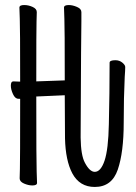

<svg xmlns="http://www.w3.org/2000/svg" viewBox="-20 -725 540 762"><path d="M300 -179Q301 -108 317 -79Q336 -43 356 -43Q380 -43 395 -87.5Q410 -132 412 -232Q415 -357 415 -476Q415 -486 438 -486Q454 -486 465.5 -476.5Q477 -467 477 -459Q477 -446 475 -420Q471 -338 471 -238Q471 -121 447.5 -52Q424 17 356 17Q296 17 267 -37Q240 -88 238 -176L237 -347L124 -342Q124 -74 125.5 -45Q127 -16 127 1Q127 11 108 11Q93 11 75.5 3.5Q58 -4 58 -17Q58 -29 59 -55Q60 -81 60 -332H61Q61 -333 53 -333Q40 -333 31.5 -351.5Q23 -370 23 -385Q23 -402 33 -402L60 -401Q60 -621 58.5 -649.5Q57 -678 57 -695Q57 -705 76 -705Q93 -705 109.5 -697.5Q126 -690 126 -677Q126 -665 125 -639.5Q124 -614 124 -402L237 -406Q237 -621 235.5 -649.5Q234 -678 234 -695Q234 -705 253 -705Q268 -705 285.5 -697.5Q303 -690 303 -677V-640Q302 -617 300 -179Z"/></svg>

Font: Moon Stars Kai HW
Style: Regular
Weight: 400
Designer: GuiWonder
Version: Version 1.101